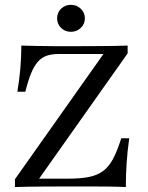

<svg xmlns="http://www.w3.org/2000/svg" viewBox="-20 -755 596 775"><path d="M40.3 0V-31.5L397.6 -537.1H217.7Q189.5 -537.1 169 -530.2Q148.4 -523.4 133.1 -506Q117.7 -488.7 105.6 -459.3Q93.5 -429.8 82.3 -384.7H50Q58.1 -432.3 62.1 -478.6Q66.1 -525 66.1 -571Q97.6 -570.2 134.7 -569.4Q171.8 -568.5 209.3 -568.5Q246.8 -568.5 277.4 -568.5Q328.2 -568.5 387.1 -569Q446 -569.4 495.2 -571V-539.5L137.9 -33.9H256.5Q304 -33.9 337.5 -40.3Q371 -46.8 394.8 -63.7Q418.5 -80.6 435.9 -112.9Q453.2 -145.2 469.4 -196.8H501.6Q494.4 -145.2 491.1 -96.8Q487.9 -48.4 487.9 0Q454.8 -1.6 414.9 -2Q375 -2.4 335.5 -2.4Q296 -2.4 262.9 -2.4Q209.7 -2.4 150.8 -2Q91.9 -1.6 40.3 0ZM266.1 -626.6Q242.7 -626.6 226.6 -642.3Q210.5 -658.1 210.5 -680.6Q210.5 -704 226.6 -719.8Q242.7 -735.5 266.1 -735.5Q289.5 -735.5 306 -719.8Q322.6 -704 322.6 -680.6Q322.6 -658.1 306 -642.3Q289.5 -626.6 266.1 -626.6Z"/></svg>

Font: Playfair 12pt
Style: Regular
Weight: 400
Designer: Claus Eggers Sørensen
Foundry: Claus Eggers Sørensen
Version: Version 2.000;gftools[0.9.28]